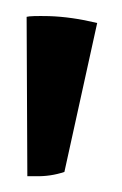

<svg xmlns="http://www.w3.org/2000/svg" viewBox="-20 -660 154 243"><path d="M13.7 -638.7Q18.6 -640.1 42 -639.6Q70.8 -638.7 103 -630.9L61.5 -442.4Q43.9 -436.5 24.9 -437H14.6Z"/></svg>

Font: Neuton Cursive
Style: Regular
Weight: 500
Designer: Brian M Zick
Version: Version 1.43